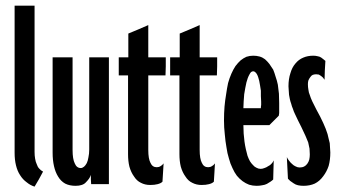

<svg xmlns="http://www.w3.org/2000/svg" viewBox="-20 -658 1215 686"><path d="M133.8 -44.9Q133.8 -44.9 133.8 -44.9Q133.8 -44.9 133.8 -44.9Q126 -48.8 120.1 -55.7Q114.3 -61.5 111.3 -71.3Q107.4 -79.1 105.5 -90.8Q103.5 -101.6 103.5 -115.2Q103.5 -115.2 103.5 -182.6Q103.5 -250 103.5 -337.9Q103.5 -406.2 103.5 -475.6Q103.5 -543.9 103.5 -586.9Q103.5 -610.4 103.5 -624Q103.5 -637.7 103.5 -637.7Q103.5 -637.7 68.4 -637.7Q32.2 -637.7 32.2 -637.7Q32.2 -637.7 32.2 -570.3Q32.2 -502 32.2 -414.1Q32.2 -377 32.2 -337.9Q32.2 -299.8 32.2 -265.6Q32.2 -200.2 32.2 -156.2Q32.2 -112.3 32.2 -112.3Q32.2 -112.3 32.2 -112.3Q32.2 -112.3 32.2 -112.3Q32.2 -86.9 37.1 -67.4Q42 -46.9 51.8 -32.2Q61.5 -16.6 75.2 -6.8Q87.9 3.9 103.5 8.8Q103.5 8.8 119.1 -17.6Q133.8 -44.9 133.8 -44.9Z M369.1 0Q369.1 0 369.1 -58.6Q369.1 -117.2 369.1 -192.4Q369.1 -252.9 369.1 -312.5Q369.1 -371.1 369.1 -409.2Q369.1 -429.7 369.1 -441.4Q369.1 -453.1 369.1 -453.1Q369.1 -453.1 334 -453.1Q298.8 -453.1 298.8 -453.1Q298.8 -453.1 298.8 -410.2Q298.8 -368.2 298.8 -313.5Q298.8 -290 298.8 -265.6Q298.8 -242.2 298.8 -219.7Q298.8 -179.7 298.8 -151.4Q298.8 -124 298.8 -124Q298.8 -124 298.8 -124Q298.8 -124 298.8 -124Q298.8 -108.4 295.9 -95.7Q293.9 -83 290 -75.2Q285.2 -66.4 280.3 -62.5Q274.4 -57.6 268.6 -57.6Q268.6 -57.6 268.6 -57.6Q268.6 -57.6 268.6 -57.6Q253.9 -57.6 247.1 -74.2Q239.3 -89.8 239.3 -122.1Q239.3 -122.1 239.3 -165Q239.3 -207 239.3 -262.7Q239.3 -286.1 239.3 -310.5Q239.3 -335 239.3 -356.4Q239.3 -397.5 239.3 -424.8Q239.3 -453.1 239.3 -453.1Q239.3 -453.1 203.1 -453.1Q168 -453.1 168 -453.1Q168 -453.1 168 -409.2Q168 -365.2 168 -307.6Q168 -262.7 168 -217.8Q168 -172.9 168 -145.5Q168 -129.9 168 -121.1Q168 -112.3 168 -112.3Q168 -112.3 168 -112.3Q168 -112.3 168 -112.3Q168 -85.9 172.9 -64.5Q177.7 -43 187.5 -27.3Q197.3 -10.7 212.9 -2Q228.5 5.9 250 5.9Q250 5.9 250 5.9Q250 5.9 250 5.9Q262.7 5.9 271.5 2.9Q281.2 0 287.1 -6.8Q293.9 -13.7 297.9 -19.5Q302.7 -26.4 304.7 -33.2Q304.7 -33.2 304.7 -16.6Q305.7 0 305.7 0Q305.7 0 337.9 0Q369.1 0 369.1 0Z M572.3 -453.1Q572.3 -453.1 541 -453.1Q509.8 -453.1 509.8 -453.1Q509.8 -453.1 509.8 -467.8Q509.8 -482.4 509.8 -502Q509.8 -525.4 509.8 -546.9Q509.8 -568.4 509.8 -568.4Q509.8 -568.4 473.6 -552.7Q438.5 -538.1 438.5 -538.1Q438.5 -538.1 438.5 -495.1Q438.5 -453.1 438.5 -453.1Q438.5 -453.1 421.9 -453.1Q404.3 -453.1 404.3 -453.1Q404.3 -453.1 404.3 -420.9Q404.3 -388.7 404.3 -388.7Q404.3 -388.7 420.9 -388.7Q437.5 -388.7 437.5 -388.7Q437.5 -388.7 437.5 -352.5Q437.5 -316.4 437.5 -269.5Q437.5 -210.9 437.5 -159.2Q437.5 -107.4 437.5 -107.4Q437.5 -107.4 437.5 -107.4Q437.5 -107.4 437.5 -107.4Q437.5 -82 442.4 -62.5Q448.2 -42 459 -27.3Q468.8 -11.7 483.4 -4.9Q498 2.9 516.6 2.9Q516.6 2.9 516.6 2.9Q516.6 2.9 516.6 2.9Q532.2 2.9 543 0Q554.7 -2.9 560.5 -8.8Q560.5 -8.8 562.5 -41Q564.5 -74.2 564.5 -74.2Q564.5 -74.2 564.5 -74.2Q564.5 -74.2 564.5 -74.2Q559.6 -67.4 553.7 -64.5Q547.9 -60.5 540 -60.5Q540 -60.5 540 -60.5Q540 -60.5 540 -60.5Q524.4 -60.5 517.6 -76.2Q509.8 -90.8 509.8 -122.1Q509.8 -122.1 509.8 -156.2Q509.8 -190.4 509.8 -235.4Q509.8 -290 509.8 -339.8Q509.8 -388.7 509.8 -388.7Q509.8 -388.7 540 -388.7Q571.3 -388.7 571.3 -388.7Q571.3 -388.7 572.3 -420.9Q572.3 -453.1 572.3 -453.1Z M755.9 -453.1Q755.9 -453.1 724.6 -453.1Q693.4 -453.1 693.4 -453.1Q693.4 -453.1 693.4 -467.8Q693.4 -482.4 693.4 -502Q693.4 -525.4 693.4 -546.9Q693.4 -568.4 693.4 -568.4Q693.4 -568.4 657.2 -552.7Q622.1 -538.1 622.1 -538.1Q622.1 -538.1 622.1 -495.1Q622.1 -453.1 622.1 -453.1Q622.1 -453.1 605.5 -453.1Q587.9 -453.1 587.9 -453.1Q587.9 -453.1 587.9 -420.9Q587.9 -388.7 587.9 -388.7Q587.9 -388.7 604.5 -388.7Q621.1 -388.7 621.1 -388.7Q621.1 -388.7 621.1 -352.5Q621.1 -316.4 621.1 -269.5Q621.1 -210.9 621.1 -159.2Q621.1 -107.4 621.1 -107.4Q621.1 -107.4 621.1 -107.4Q621.1 -107.4 621.1 -107.4Q621.1 -82 626 -62.5Q631.8 -42 642.6 -27.3Q652.3 -11.7 667 -4.9Q681.6 2.9 700.2 2.9Q700.2 2.9 700.2 2.9Q700.2 2.9 700.2 2.9Q715.8 2.9 726.6 0Q738.3 -2.9 744.1 -8.8Q744.1 -8.8 746.1 -41Q748 -74.2 748 -74.2Q748 -74.2 748 -74.2Q748 -74.2 748 -74.2Q743.2 -67.4 737.3 -64.5Q731.4 -60.5 723.6 -60.5Q723.6 -60.5 723.6 -60.5Q723.6 -60.5 723.6 -60.5Q708 -60.5 701.2 -76.2Q693.4 -90.8 693.4 -122.1Q693.4 -122.1 693.4 -156.2Q693.4 -190.4 693.4 -235.4Q693.4 -290 693.4 -339.8Q693.4 -388.7 693.4 -388.7Q693.4 -388.7 723.6 -388.7Q754.9 -388.7 754.9 -388.7Q754.9 -388.7 755.9 -420.9Q755.9 -453.1 755.9 -453.1Z M913.1 -294.9Q913.1 -293.9 913.1 -290Q913.1 -287.1 913.1 -283.2Q912.1 -278.3 912.1 -275.4Q912.1 -272.5 912.1 -271.5Q912.1 -271.5 880.9 -271.5Q849.6 -271.5 849.6 -271.5Q849.6 -271.5 849.6 -271.5Q849.6 -271.5 849.6 -271.5Q849.6 -284.2 850.6 -295.9Q851.6 -308.6 852.5 -321.3Q854.5 -333 856.4 -343.8Q858.4 -353.5 860.4 -363.3Q863.3 -372.1 865.2 -378.9Q868.2 -386.7 871.1 -391.6Q874 -397.5 877 -400.4Q880.9 -403.3 884.8 -403.3Q884.8 -403.3 884.8 -403.3Q884.8 -403.3 884.8 -403.3Q888.7 -403.3 891.6 -400.4Q894.5 -398.4 897.5 -393.6Q900.4 -388.7 902.3 -382.8Q904.3 -377 906.2 -369.1Q908.2 -360.4 909.2 -352.5Q911.1 -343.8 912.1 -334Q912.1 -324.2 912.1 -314.5Q913.1 -304.7 913.1 -294.9Q913.1 -294.9 913.1 -294.9Q913.1 -294.9 913.1 -294.9ZM977.5 -290Q977.5 -307.6 976.6 -323.2Q974.6 -338.9 972.7 -355.5Q969.7 -370.1 964.8 -383.8Q960.9 -397.5 956.1 -409.2Q949.2 -419.9 942.4 -429.7Q934.6 -439.5 926.8 -446.3Q918 -453.1 907.2 -456.1Q896.5 -459 884.8 -459Q884.8 -459 884.8 -459Q884.8 -459 884.8 -459Q872.1 -459 860.4 -455.1Q849.6 -450.2 839.8 -442.4Q830.1 -433.6 821.3 -421.9Q813.5 -410.2 806.6 -394.5Q799.8 -378.9 794.9 -361.3Q791 -342.8 788.1 -322.3Q784.2 -299.8 782.2 -277.3Q780.3 -253.9 780.3 -227.5Q780.3 -227.5 780.3 -227.5Q780.3 -227.5 780.3 -227.5Q780.3 -202.1 783.2 -177.7Q785.2 -153.3 789.1 -131.8Q792 -110.4 797.9 -91.8Q802.7 -73.2 810.5 -57.6Q817.4 -42 826.2 -30.3Q835 -19.5 846.7 -10.7Q857.4 -2.9 870.1 2Q882.8 5.9 896.5 5.9Q896.5 5.9 896.5 5.9Q896.5 5.9 896.5 5.9Q908.2 5.9 917 3.9Q925.8 2.9 933.6 -1Q940.4 -4.9 946.3 -8.8Q952.1 -12.7 956.1 -16.6Q956.1 -16.6 957 -50.8Q958 -85 958 -85Q958 -85 958 -85Q958 -85 958 -85Q955.1 -78.1 950.2 -73.2Q945.3 -67.4 938.5 -64.5Q931.6 -59.6 924.8 -57.6Q918 -54.7 911.1 -54.7Q911.1 -54.7 911.1 -54.7Q911.1 -54.7 911.1 -54.7Q903.3 -54.7 896.5 -58.6Q889.6 -61.5 883.8 -68.4Q877.9 -74.2 873 -82Q868.2 -90.8 864.3 -101.6Q861.3 -112.3 858.4 -125Q855.5 -137.7 853.5 -152.3Q851.6 -166 850.6 -180.7Q849.6 -195.3 849.6 -210.9Q849.6 -210.9 896.5 -210.9Q942.4 -210.9 942.4 -210.9Q942.4 -210.9 959 -227.5Q975.6 -244.1 975.6 -244.1Q975.6 -244.1 975.6 -244.1Q975.6 -244.1 975.6 -244.1Q976.6 -245.1 976.6 -248Q976.6 -250 977.5 -253.9Q977.5 -256.8 977.5 -259.8Q977.5 -263.7 977.5 -266.6Q977.5 -270.5 977.5 -274.4Q977.5 -277.3 977.5 -281.2Q977.5 -284.2 977.5 -286.1Q977.5 -288.1 977.5 -290Q977.5 -290 977.5 -290Q977.5 -290 977.5 -290Z M1160.2 -113.3Q1160.2 -121.1 1159.2 -129.9Q1159.2 -137.7 1158.2 -146.5Q1156.2 -153.3 1154.3 -162.1Q1152.3 -169.9 1150.4 -178.7Q1147.5 -188.5 1143.6 -198.2Q1139.6 -208 1134.8 -218.8Q1129.9 -229.5 1124 -241.2Q1117.2 -253.9 1110.4 -266.6Q1110.4 -266.6 1110.4 -266.6Q1110.4 -266.6 1110.4 -266.6Q1101.6 -283.2 1095.7 -295.9Q1089.8 -308.6 1086.9 -318.4Q1083 -327.1 1082 -336.9Q1080.1 -346.7 1080.1 -357.4Q1080.1 -357.4 1080.1 -357.4Q1080.1 -357.4 1080.1 -357.4Q1080.1 -365.2 1082 -371.1Q1085 -377.9 1088.9 -382.8Q1092.8 -388.7 1097.7 -390.6Q1103.5 -392.6 1109.4 -392.6Q1109.4 -392.6 1109.4 -392.6Q1109.4 -392.6 1109.4 -392.6Q1114.3 -392.6 1119.1 -391.6Q1123 -389.6 1127 -386.7Q1130.9 -383.8 1133.8 -380.9Q1136.7 -377 1139.6 -373Q1139.6 -373 1140.6 -406.2Q1142.6 -440.4 1142.6 -440.4Q1142.6 -440.4 1142.6 -440.4Q1142.6 -440.4 1142.6 -440.4Q1140.6 -442.4 1136.7 -445.3Q1133.8 -448.2 1127.9 -452.1Q1122.1 -456.1 1115.2 -457Q1107.4 -459 1099.6 -459Q1099.6 -459 1099.6 -459Q1099.6 -459 1099.6 -459Q1079.1 -459 1063.5 -452.1Q1046.9 -445.3 1035.2 -430.7Q1023.4 -417 1017.6 -396.5Q1010.7 -376 1010.7 -349.6Q1010.7 -349.6 1010.7 -349.6Q1010.7 -349.6 1010.7 -349.6Q1010.7 -341.8 1011.7 -334Q1012.7 -326.2 1012.7 -319.3Q1013.7 -311.5 1015.6 -303.7Q1017.6 -294.9 1020.5 -287.1Q1022.5 -278.3 1026.4 -269.5Q1029.3 -259.8 1034.2 -250Q1039.1 -239.3 1044.9 -227.5Q1050.8 -215.8 1057.6 -202.1Q1057.6 -202.1 1057.6 -202.1Q1057.6 -202.1 1057.6 -202.1Q1065.4 -186.5 1071.3 -172.9Q1077.1 -159.2 1081.1 -149.4Q1084 -137.7 1085.9 -127Q1086.9 -116.2 1086.9 -106.4Q1086.9 -106.4 1086.9 -106.4Q1086.9 -106.4 1086.9 -106.4Q1086.9 -96.7 1085 -87.9Q1083 -80.1 1078.1 -73.2Q1073.2 -66.4 1067.4 -63.5Q1060.5 -59.6 1050.8 -59.6Q1050.8 -59.6 1050.8 -59.6Q1050.8 -59.6 1050.8 -59.6Q1043 -59.6 1036.1 -63.5Q1029.3 -66.4 1023.4 -72.3Q1017.6 -77.1 1012.7 -84Q1007.8 -89.8 1004.9 -96.7Q1004.9 -96.7 1006.8 -58.6Q1008.8 -19.5 1008.8 -19.5Q1008.8 -19.5 1008.8 -19.5Q1008.8 -19.5 1008.8 -19.5Q1011.7 -16.6 1016.6 -11.7Q1021.5 -7.8 1029.3 -2.9Q1036.1 2 1044.9 3.9Q1053.7 5.9 1064.5 5.9Q1064.5 5.9 1064.5 5.9Q1064.5 5.9 1064.5 5.9Q1086.9 5.9 1104.5 -2Q1122.1 -10.7 1134.8 -28.3Q1147.5 -44.9 1154.3 -65.4Q1160.2 -86.9 1160.2 -113.3Q1160.2 -113.3 1160.2 -113.3Q1160.2 -113.3 1160.2 -113.3Z"/></svg>

Font: AgendaMediumCondGoodkids
Style: AgendaMediumCondGoodkids
Weight: 500
Designer: ""
Version: ""